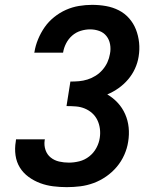

<svg xmlns="http://www.w3.org/2000/svg" viewBox="-20 -763 640 791"><path d="M255 8Q227 8 199 4.5Q171 1 145.5 -8.5Q120 -18 98 -34Q76 -50 62 -72.5Q48 -95 44 -123Q40 -151 45 -180L46 -189H165L164 -185Q161 -164 167.5 -145Q174 -126 189 -114Q204 -102 223.5 -97.5Q243 -93 264 -93Q285 -93 307 -98.5Q329 -104 347.5 -118.5Q366 -133 377 -153.5Q388 -174 391 -195Q394 -214 391.5 -233Q389 -252 381 -268.5Q373 -285 359.5 -297Q346 -309 329 -316Q312 -323 293 -324.5Q274 -326 254 -326L270 -427Q288 -427 305.5 -428.5Q323 -430 340.5 -435.5Q358 -441 374 -451Q390 -461 402.5 -475.5Q415 -490 422.5 -506.5Q430 -523 433 -541Q437 -561 433.5 -580.5Q430 -600 418.5 -614.5Q407 -629 389 -635.5Q371 -642 351 -642Q332 -642 312.5 -636Q293 -630 277.5 -616.5Q262 -603 252.5 -584.5Q243 -566 240 -547V-546H121L122 -549Q126 -575 137 -601.5Q148 -628 164 -651Q180 -674 203 -692.5Q226 -711 252 -722.5Q278 -734 305.5 -738.5Q333 -743 359 -743Q389 -743 417 -738Q445 -733 469.5 -720.5Q494 -708 512 -687.5Q530 -667 540 -641.5Q550 -616 553 -587.5Q556 -559 551 -529Q547 -504 536 -480Q525 -456 507.5 -435.5Q490 -415 468 -399.5Q446 -384 422 -374Q446 -360 465 -339.5Q484 -319 495.5 -293Q507 -267 510 -238Q513 -209 508 -179Q504 -152 492 -125Q480 -98 461 -75.5Q442 -53 417.5 -36Q393 -19 366 -9Q339 1 311 4.5Q283 8 255 8Z"/></svg>

Font: Iosevka Extended Oblique
Style: Bold
Weight: 700
Width: 7
Italic angle: -9°
Monospace: yes
Designer: Belleve Invis
Foundry: Belleve Invis
Version: Version 32.5.0; ttfautohint (v1.8.4)